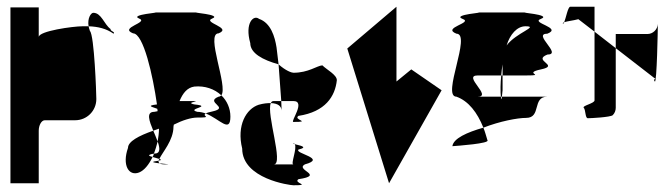

<svg xmlns="http://www.w3.org/2000/svg" viewBox="-20 -732 1996 570"><path d="M11 -188H95V-344C95 -360 103 -375 113 -375H203C238 -375 266 -403 266 -438C266 -454 260 -627 247 -640C245 -645 244 -650 243 -654H225C197 -654 95 -640 95 -622V-710H11ZM243 -654C271 -653 296 -647 317 -632C323 -638 308 -638 308 -646C289 -660 281 -694 257 -694C250 -694 239 -678 243 -654Z M360 -293C342 -242 362 -208 393 -220C408 -226 422 -243 433 -266C422 -269 415 -272 437 -276C441 -287 445 -299 448 -312C444 -322 440 -333 435 -344C392 -329 360 -312 360 -293ZM375 -633C406 -633 434 -507 446 -422C411 -418 435 -414 447 -409C447 -407 448 -404 448 -402C446 -401 442 -401 438 -400C413 -400 423 -373 435 -344C441 -346 446 -348 452 -350C452 -337 450 -324 448 -312C455 -292 457 -276 438 -276H437C436 -272 435 -269 433 -266C439 -264 448 -262 453 -260C462 -280 495 -315 495 -356C495 -358 496 -360 496 -362C522 -375 547 -383 566 -383C614 -383 577 -387 591 -395C583 -398 574 -400 566 -400C530 -409 615 -416 557 -422C523 -429 595 -432 540 -432H513C523 -456 536 -472 557 -475C588 -478 617 -468 637 -449C658 -475 589 -633 629 -633C671 -650 580 -665 610 -677C641 -689 542 -695 566 -695H438C463 -695 363 -689 393 -677C423 -665 332 -650 375 -633ZM446 -254C424 -251 438 -249 454 -247C451 -249 450 -252 451 -255C450 -255 448 -254 446 -254ZM451 -255C461 -257 459 -258 453 -260C452 -258 451 -257 451 -255ZM454 -247C457 -245 461 -244 469 -244C492 -244 472 -245 454 -247ZM591 -395C632 -379 664 -335 664 -386C664 -410 654 -433 637 -449C635 -447 632 -445 629 -445C586 -428 665 -413 610 -401C600 -399 594 -397 591 -395Z M699 -291C699 -201 841 -182 851 -182C907 -182 849 -188 866 -200C946 -212 855 -227 885 -244C952 -262 854 -276 866 -288C900 -296 864 -301 855 -304C863 -292 842 -244 851 -244H793C823 -244 770 -394 784 -426C774 -426 762 -425 748 -421C711 -409 682 -360 699 -291ZM723 -604C723 -574 760 -554 807 -541L801 -591C796 -623 784 -664 749 -676C733 -689 706 -664 723 -604ZM784 -426C807 -425 815 -416 816 -404L815 -432H793C788 -432 786 -430 784 -426ZM807 -541 815 -432H851C889 -432 841 -370 851 -370C907 -370 849 -376 866 -388C946 -400 975 -446 980 -494C980 -510 950 -525 937 -538C921 -537 896 -516 851 -516C846 -516 828 -522 807 -541ZM855 -304C854 -306 853 -307 851 -307C849 -307 851 -306 855 -304Z M1011 -588 1135 -188 1291 -464 1201 -526 1157 -490V-712Z M1323 -298C1337 -299 1437 -306 1427 -316C1423 -329 1420 -341 1415 -353C1366 -339 1326 -321 1323 -298ZM1335 -445C1371 -432 1397 -398 1415 -353C1464 -372 1516 -382 1542 -382C1588 -382 1559 -445 1605 -445H1470C1469 -437 1468 -433 1467 -445H1398C1443 -445 1352 -508 1398 -508H1468C1469 -519 1470 -530 1472 -541V-508H1542C1605 -508 1529 -514 1586 -526C1644 -538 1559 -552 1605 -570C1651 -570 1559 -632 1605 -632C1651 -650 1553 -664 1586 -676C1620 -689 1514 -695 1542 -695H1398C1426 -695 1320 -689 1353 -676C1387 -664 1290 -650 1335 -632C1381 -632 1290 -445 1335 -445ZM1466 -474C1466 -460 1466 -451 1467 -445H1470C1471 -453 1472 -464 1472 -464V-508H1468C1467 -496 1466 -485 1466 -474ZM1484 -597C1494 -630 1515 -654 1540 -654C1582 -654 1512 -635 1484 -597Z M1651 -662C1652 -661 1654 -663 1655 -666C1652 -665 1650 -663 1651 -662ZM1655 -666C1663 -669 1682 -671 1697 -675L1745 -638V-712H1673C1666 -712 1660 -678 1655 -666ZM1713 -412C1719 -406 1717 -381 1725 -381C1734 -381 1792 -384 1799 -390C1805 -396 1808 -404 1808 -412V-589L1745 -638V-434C1745 -425 1707 -418 1713 -412ZM1808 -589 1923 -500C1931 -500 1917 -497 1924 -490C1930 -484 1933 -647 1933 -661C1932 -644 1918 -631 1902 -631H1808ZM1933 -661V-662Z"/></svg>

Font: bitstorm
Style: maxcn
Weight: 400
Version: Version 0.2